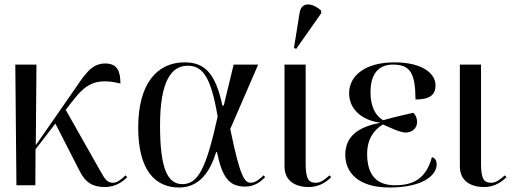

<svg xmlns="http://www.w3.org/2000/svg" viewBox="-20 -823 2278 853"><path d="M53 0H137L138 -160L226 -274L335 -61C359 -14 390 8 446 8C495 8 529 -19 545 -36L538 -44C521 -28 501 -11 483 -11C456 -11 447 -26 427 -61L272 -335L296 -366C357 -446 400 -480 515 -452C515 -504 503 -541 447 -541C385 -541 356 -491 301 -411L139 -178L142 -536H48Z M776 10C866 10 914 -61 940 -147H944C967 -35 998 6 1069 6C1114 6 1141 -19 1158 -36L1151 -44C1140 -33 1116 -11 1095 -11C1067 -11 1047 -34 1003 -250L1127 -536H1018L974 -354H968C937 -501 887 -546 800 -546C677 -546 594 -450 594 -257C594 -65 670 10 776 10ZM790 -5C724 -5 691 -75 691 -266C691 -462 741 -531 814 -531C883 -531 918 -476 947 -305C896 -75 861 -5 790 -5Z M1296 -606 1407 -764V-776C1369 -810 1319 -818 1311 -766L1286 -610ZM1352 8C1401 8 1435 -19 1451 -36L1444 -44C1425 -28 1407 -11 1383 -11C1353 -11 1338 -25 1338 -96V-536H1244V-84C1244 -14 1299 8 1352 8Z M1710 10C1858 10 1920 -44 1920 -93C1920 -107 1915 -120 1899 -125C1872 -26 1813 0 1735 0C1650 0 1611 -48 1611 -141C1611 -197 1635 -243 1681 -270C1714 -256 1755 -235 1782 -234C1807 -234 1833 -250 1833 -281C1833 -292 1830 -309 1816 -322C1792 -316 1739 -305 1682 -289C1650 -308 1626 -346 1626 -414C1626 -500 1667 -536 1725 -536C1802 -536 1825 -500 1826 -381C1890 -381 1915 -402 1915 -444C1915 -497 1855 -546 1733 -546C1600 -546 1531 -485 1531 -409C1531 -340 1584 -290 1668 -278V-277C1570 -259 1514 -216 1514 -135C1514 -58 1570 10 1710 10Z M2131 8C2180 8 2214 -19 2230 -36L2223 -44C2204 -28 2186 -11 2162 -11C2132 -11 2117 -25 2117 -96V-536H2023V-84C2023 -14 2078 8 2131 8Z"/></svg>

Font: Noto Serif Display
Style: Regular
Weight: 400
Designer: Monotype Design Team
Foundry: Monotype Imaging Inc.
Version: Version 2.009